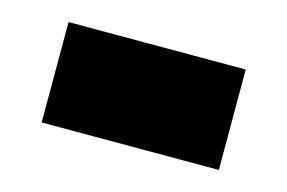

<svg xmlns="http://www.w3.org/2000/svg" viewBox="-40 -446 470 314"><g transform="rotate(15 195.0 -289.0)"><path d="M45 -204V-374H345V-204Z"/></g></svg>

Font: Montserrat Thin Black
Style: Regular
Weight: 900
Version: Version 9.000